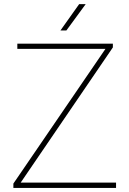

<svg xmlns="http://www.w3.org/2000/svg" viewBox="-20 -926 638 946"><path d="M551.8 -26.4V0H45.9V-21.5L499.5 -685.1H65.4V-710.9H536.1V-692.4L82 -26.4ZM277.8 -775.9 370.1 -905.8H402.3L307.1 -775.9Z"/></svg>

Font: Vazirmatn RD FD Thin
Style: Regular
Weight: 100
Designer: Saber Rastikerdar
Foundry: Saber Rastikerdar
Version: Version 33.003